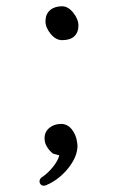

<svg xmlns="http://www.w3.org/2000/svg" viewBox="-20 -477 390 612"><path d="M178 -349Q158 -349 141.5 -369Q125 -389 125 -409Q125 -432 139.5 -444.5Q154 -457 178 -457Q197 -457 213.5 -436.5Q230 -416 230 -395Q230 -374 217 -361.5Q204 -349 178 -349ZM112 89Q132 76 148.5 55.5Q165 35 169 18Q167 17 157.5 15Q148 13 147 11Q137 3 129.5 -9.5Q122 -22 122 -36Q122 -57 137.5 -69.5Q153 -82 175 -82Q195 -82 209 -64.5Q223 -47 226 -22L227 -13Q227 22 198 58.5Q169 95 128 113Q122 115 120 115Q114 115 110 111Q106 107 106 101Q106 94 112 89Z"/></svg>

Font: Iansui 0.93
Style: Regular
Weight: 400
Designer: But Ko / Fontworks Inc.
Foundry: zi-hi.com / Fontworks Inc.
Version: Version 0.931